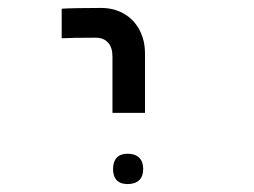

<svg xmlns="http://www.w3.org/2000/svg" viewBox="-20 -629 640 484"><path d="M234.5 -609Q214 -609 179.8 -608.5Q145.5 -608 135.5 -607V-532.5Q159 -534 220.5 -534Q241 -534 252.2 -521.8Q263.5 -509.5 263.5 -486.5V-344.5H345.5V-494Q345.5 -527 331.8 -553.2Q318 -579.5 292.8 -594.2Q267.5 -609 234.5 -609ZM265 -203Q265 -221.5 274.2 -231.5Q283.5 -241.5 301.5 -241.5Q320.5 -241.5 330.8 -231.5Q341 -221.5 341 -203Q341 -184.5 330.8 -174.8Q320.5 -165 301.5 -165Q283.5 -165 274.2 -174.8Q265 -184.5 265 -203Z"/></svg>

Font: JuliaMono
Style: Regular
Weight: 400
Monospace: yes
Designer: cormullion
Foundry: corm
Version: Version 0.055; ttfautohint (v1.8.4)